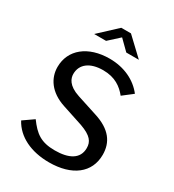

<svg xmlns="http://www.w3.org/2000/svg" viewBox="-226 -1083 1101 1217"><g transform="rotate(30 324.5 -474.0)"><path d="M509 -583 581 -639C527 -709 439 -752 332 -752C175 -752 71 -668 71 -541C71 -461 119 -384 231 -347L383 -297C467 -267 489 -234 489 -188C489 -108 421 -74 320 -74C218 -74 172 -110 117 -185L41 -132C90 -40 195 10 326 10C494 10 598 -70 598 -202C598 -293 550 -362 429 -400L281 -448C195 -476 180 -522 180 -553C180 -624 237 -668 333 -668C421 -668 472 -629 509 -583ZM403 -838H495L368 -958H297L168 -838H255L332 -908Z"/></g></svg>

Font: Bisquit Text
Style: Regular
Weight: 400
Version: Version 1.004;Glyphs 3.2.3 (3260)